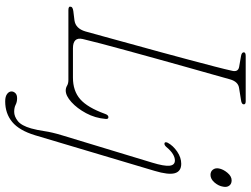

<svg xmlns="http://www.w3.org/2000/svg" viewBox="-136 -604 990 758"><g transform="rotate(90 359.0 -225.0)"><path d="M295.5 0H20Q4 0 6.5 -9Q6.5 -17 24 -19.5L60.5 -24Q92.5 -28.5 104 -67Q112 -95.5 124.8 -142.2Q137.5 -189 153.2 -245.8Q169 -302.5 185.2 -362Q201.5 -421.5 216.2 -477Q231 -532.5 242.5 -576.8Q254 -621 259.5 -646.5Q265 -670 244.5 -674L201.5 -681.5Q186.5 -684 186.5 -692.5Q186.5 -700 201 -700H380Q392 -700 392 -692.5Q392 -683.5 375 -681.5L328.5 -674Q303 -671 293.5 -639Q287 -615 274.2 -570.2Q261.5 -525.5 245.5 -468.5Q229.5 -411.5 212.5 -350.2Q195.5 -289 179.8 -231.5Q164 -174 152 -128.2Q140 -82.5 134 -56.5Q125.5 -18 170.5 -18H286.5Q339 -18 371.8 -46.8Q404.5 -75.5 429.5 -144.5Q434 -158 442.5 -158Q451 -158 449.5 -146.5Q446 -105.5 426.8 -69.8Q407.5 -34 382.8 -11.8Q358 10.5 337.5 10.5Q327 10.5 318.2 5.2Q309.5 0 295.5 0ZM670.5 -561Q657 -561 649.8 -570.5Q642.5 -580 645 -594Q648 -611 662 -627.8Q676 -644.5 692 -644.5Q706 -644.5 713 -635Q720 -625.5 717 -611Q714.5 -593.5 700.8 -577.2Q687 -561 670.5 -561ZM654.5 -340 514 131.5Q495 194 461.5 221.8Q428 249.5 380 249.5Q361 249.5 351 242Q341 234.5 341 224.5Q341 216.5 347.5 209.5Q354 202.5 368 202.5Q382.5 202.5 393.5 208.2Q404.5 214 421.5 214Q439.5 214 457.8 199.8Q476 185.5 487 147Q493.5 123.5 497.8 94.2Q502 65 514 25.5L622 -330.5Q636.5 -378 634.2 -399.2Q632 -420.5 613.5 -420.5Q602 -420.5 588.8 -412.8Q575.5 -405 560 -386.5Q552 -377.5 545 -379.5Q539 -381.5 543.5 -392Q555 -413.5 578.5 -429.5Q602 -445.5 626.5 -445.5Q656.5 -445.5 663.8 -420.2Q671 -395 654.5 -340Z"/></g></svg>

Font: Fraunces 72pt S050 Thin
Style: Italic
Weight: 100
Italic angle: -16°
Version: Version 1.000; ttfautohint (v1.8.3)